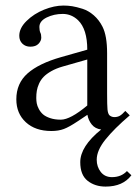

<svg xmlns="http://www.w3.org/2000/svg" viewBox="-20 -462 496 695"><path d="M295.9 -246.6 207 -221.2Q183.1 -214.4 165.5 -204.3Q147.9 -194.3 137.7 -183.6Q127.4 -172.9 121.3 -159.2Q115.2 -145.5 113.3 -133.5Q111.3 -121.6 111.3 -107.4Q111.3 -97.7 113 -88.1Q114.7 -78.6 120.6 -67.4Q126.5 -56.2 135.7 -48.1Q145 -40 161.6 -34.4Q178.2 -28.8 200.2 -28.8Q234.4 -28.8 295.9 -80.1ZM455.6 172.4Q424.8 213.4 362.3 213.4Q323.7 213.4 297.1 192.4Q270.5 171.4 270.5 125Q270.5 67.9 346.2 6.8Q324.2 3.9 312 -11.5Q299.8 -26.9 296.4 -46.4L261.2 -22.9Q230.5 -2.4 211.2 4.9Q191.9 12.2 166 12.2Q107.9 12.2 73.5 -19.5Q39.1 -51.3 39.1 -102.5Q39.1 -160.2 79.8 -196.3Q120.6 -232.4 201.7 -255.4L295.9 -282.2Q295.9 -356.4 262.7 -388.7Q238.8 -411.6 207 -411.6Q175.3 -411.6 148.9 -398.7Q122.6 -385.7 122.6 -364.3Q122.6 -351.6 126 -343.8Q129.4 -337.9 129.4 -325.7Q129.4 -314 119.4 -303.5Q109.4 -293 89.8 -293Q72.3 -293 61 -304Q49.8 -314.9 49.8 -332.5Q49.8 -360.4 76.2 -386.2Q102.5 -412.1 139.4 -427Q176.3 -441.9 210 -441.9Q225.6 -441.9 241.2 -439.5Q256.8 -437 278.6 -430.2Q300.3 -423.3 319.6 -406.5Q338.9 -389.6 351.1 -365.2Q367.7 -332.5 367.7 -269.5V-122.6Q367.7 -81.1 369.1 -65.9Q370.6 -50.8 376 -44.9Q383.8 -38.1 394 -38.1Q404.8 -38.1 413.3 -42.7Q421.9 -47.4 433.6 -60.5L449.7 -44.4Q393.1 3.9 361.6 43.2Q330.1 82.5 330.1 116.2Q330.1 141.6 344.7 160.4Q359.4 179.2 385.3 179.2Q418.9 179.2 439.5 157.2Z"/></svg>

Font: Libertinage
Style: f
Weight: 400
Designer: OSP
Foundry: OSP
Version: Version 1.0; 2008; OFL relea